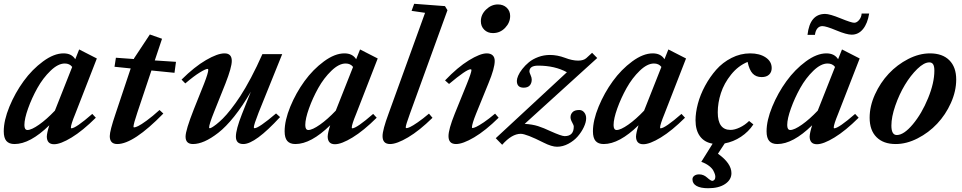

<svg xmlns="http://www.w3.org/2000/svg" viewBox="-26 -745 5050 1008"><path d="M50.3 11.2Q21.5 11.2 7.6 -4.9Q-6.3 -21 -6.3 -55.7Q-6.3 -112.8 23.4 -185.1Q53.2 -257.3 97.9 -318.8Q142.6 -380.4 200 -422.6Q257.3 -464.8 307.6 -464.8Q350.1 -464.8 369.1 -434.1L389.6 -485.4L482.4 -438L369.1 -147Q346.2 -91.3 346.2 -75.7Q346.2 -71.3 348.6 -71.3Q371.6 -71.3 458.5 -147L477.1 -127Q408.2 -58.6 350.1 -23.2Q292 12.2 257.8 12.2Q220.7 12.2 219.7 -27.3Q220.2 -47.4 232.9 -87.4Q131.8 11.2 50.3 11.2ZM102.1 -88.4Q102.1 -62.5 118.2 -62.5Q139.2 -62.5 179.2 -90.6Q219.2 -118.7 262.2 -164.1L353 -393.6Q339.4 -411.6 314 -411.6Q278.8 -411.6 239.3 -373.5Q199.7 -335.4 170.4 -283Q141.1 -230.5 121.6 -176Q102.1 -121.6 102.1 -88.4Z M589.8 11.2Q550.3 11.2 550.3 -30.3Q550.3 -58.1 580.6 -147.5L660.2 -385.7L575.2 -394.5L582.5 -441.9L676.8 -435.1L677.7 -438.5L760.7 -564L824.7 -541.5L786.6 -427.7L897.9 -420.4L890.1 -362.8L769 -375L694.8 -153.3Q674.8 -94.2 674.8 -79.1Q674.8 -76.2 678.2 -76.2Q685.1 -76.2 699.7 -83.3Q714.4 -90.3 744.6 -112.3Q774.9 -134.3 811.5 -167.5L831.5 -148.9Q675.3 11.2 589.8 11.2Z M987.3 11.2Q948.2 11.2 948.2 -27.8Q948.2 -61 991.7 -171.4L1045.4 -305.7Q1067.4 -362.3 1067.4 -377.9Q1067.4 -383.3 1064 -383.3Q1053.7 -383.3 1023.2 -364.7Q992.7 -346.2 946.8 -307.1L927.2 -327.1Q995.1 -394.5 1055.7 -429.7Q1116.2 -464.8 1152.8 -464.8Q1190.9 -464.8 1190.9 -425.3Q1190.9 -391.6 1157.7 -306.6L1097.7 -156.7Q1071.8 -92.3 1071.8 -75.2Q1071.8 -71.8 1075.7 -71.8Q1078.6 -71.8 1086.7 -76.2Q1094.7 -80.6 1110.1 -92.5Q1125.5 -104.5 1143.8 -122.6Q1162.1 -140.6 1186.5 -171.6Q1210.9 -202.6 1236.3 -241.5Q1261.7 -280.3 1292 -337.4Q1322.3 -394.5 1351.6 -460.9H1455.6L1331.5 -153.3Q1306.6 -89.8 1306.6 -76.7Q1306.6 -71.8 1310.1 -71.8Q1332 -71.8 1423.3 -149.4L1444.3 -130.4Q1314 11.2 1251.5 11.2Q1212.4 11.2 1212.4 -27.8Q1212.4 -64.9 1244.1 -145.5L1291 -263.7Q1248 -189 1203.6 -133.5Q1159.2 -78.1 1120.1 -47.9Q1081.1 -17.6 1048.1 -3.2Q1015.1 11.2 987.3 11.2Z M1524.9 11.2Q1496.1 11.2 1482.2 -4.9Q1468.3 -21 1468.3 -55.7Q1468.3 -112.8 1498 -185.1Q1527.8 -257.3 1572.5 -318.8Q1617.2 -380.4 1674.6 -422.6Q1731.9 -464.8 1782.2 -464.8Q1824.7 -464.8 1843.8 -434.1L1864.3 -485.4L1957 -438L1843.8 -147Q1820.8 -91.3 1820.8 -75.7Q1820.8 -71.3 1823.2 -71.3Q1846.2 -71.3 1933.1 -147L1951.7 -127Q1882.8 -58.6 1824.7 -23.2Q1766.6 12.2 1732.4 12.2Q1695.3 12.2 1694.3 -27.3Q1694.8 -47.4 1707.5 -87.4Q1606.4 11.2 1524.9 11.2ZM1576.7 -88.4Q1576.7 -62.5 1592.8 -62.5Q1613.8 -62.5 1653.8 -90.6Q1693.8 -118.7 1736.8 -164.1L1827.6 -393.6Q1814 -411.6 1788.6 -411.6Q1753.4 -411.6 1713.9 -373.5Q1674.3 -335.4 1645 -283Q1615.7 -230.5 1596.2 -176Q1576.7 -121.6 1576.7 -88.4Z M2022 11.2Q1982.4 11.2 1982.4 -30.3Q1982.4 -63 2013.7 -147.5L2205.6 -677.7L2134.8 -688L2148.4 -725.1L2310.1 -712.9L2323.2 -691.4L2126 -147.9Q2104 -87.9 2104 -76.2Q2104 -72.3 2108.9 -72.3Q2114.3 -72.3 2127.4 -78.4Q2140.6 -84.5 2167.2 -102.8Q2193.8 -121.1 2226.1 -148.4L2244.6 -126.5Q2175.8 -59.1 2116.5 -23.9Q2057.1 11.2 2022 11.2Z M2562 -571.3Q2534.2 -571.3 2516.4 -588.9Q2498.5 -606.4 2498.5 -633.8Q2498.5 -668.5 2526.1 -695.1Q2553.7 -721.7 2587.9 -721.7Q2616.2 -721.7 2634.3 -704.6Q2652.3 -687.5 2652.3 -661.1Q2652.3 -626.5 2626 -598.9Q2599.6 -571.3 2562 -571.3ZM2368.2 11.2Q2328.6 11.2 2328.6 -30.3Q2328.6 -65.9 2361.3 -147.5L2423.3 -300.3Q2449.2 -363.8 2449.2 -377.4Q2449.2 -381.3 2444.3 -381.3Q2423.3 -381.3 2331.5 -304.2L2310.5 -322.8Q2376 -391.6 2435.5 -428.2Q2495.1 -464.8 2529.3 -464.8Q2549.3 -464.8 2560.3 -454.6Q2571.3 -444.3 2571.3 -425.3Q2571.3 -386.7 2538.6 -308.1L2473.6 -148.4Q2451.7 -93.8 2451.7 -76.7Q2451.7 -72.8 2454.6 -72.8Q2460.4 -72.8 2473.9 -78.9Q2487.3 -85 2514.2 -103Q2541 -121.1 2573.2 -148.4L2591.8 -127Q2522.9 -59.1 2463.4 -23.9Q2403.8 11.2 2368.2 11.2Z M3051.3 -124Q3051.3 -103.5 3039.1 -77.6Q3026.9 -51.8 3007.1 -28.8Q2987.3 -5.9 2958 9.8Q2928.7 25.4 2898.4 25.4Q2870.6 25.4 2828.1 3.9Q2736.3 -42.5 2708 -42.5Q2661.1 -42.5 2610.4 15.1L2576.7 -19.5L2950.2 -365.7Q2887.2 -400.4 2799.3 -400.4Q2753.4 -400.4 2753.4 -369.6Q2753.4 -364.7 2759.5 -351.1Q2765.6 -337.4 2765.6 -327.6Q2765.6 -308.1 2755.1 -296.4Q2744.6 -284.7 2723.1 -284.7Q2687.5 -284.7 2687.5 -320.3Q2687.5 -331.1 2694.3 -347.4Q2701.2 -363.8 2716.1 -382.8Q2731 -401.9 2750.7 -418.2Q2770.5 -434.6 2799.8 -445.6Q2829.1 -456.5 2861.3 -456.5Q2899.9 -456.5 2940.4 -441.4Q2978 -426.8 3009.3 -426.8Q3037.6 -426.8 3052.2 -439.9L3082.5 -467.8L3109.4 -440.4L2728.5 -94.7Q2769 -92.3 2798.8 -82.8Q2828.6 -73.2 2864.3 -56.2Q2921.9 -30.3 2938.5 -30.3Q2986.3 -30.3 2986.3 -80.6Q2986.3 -87.4 2977.8 -102.5Q2969.2 -117.7 2969.2 -129.4Q2969.2 -145 2980 -156.2Q2990.7 -167.5 3015.1 -167.5Q3030.8 -167.5 3041 -155Q3051.3 -142.6 3051.3 -124Z M3143.6 11.2Q3114.7 11.2 3100.8 -4.9Q3086.9 -21 3086.9 -55.7Q3086.9 -112.8 3116.7 -185.1Q3146.5 -257.3 3191.2 -318.8Q3235.8 -380.4 3293.2 -422.6Q3350.6 -464.8 3400.9 -464.8Q3443.4 -464.8 3462.4 -434.1L3482.9 -485.4L3575.7 -438L3462.4 -147Q3439.5 -91.3 3439.5 -75.7Q3439.5 -71.3 3441.9 -71.3Q3464.8 -71.3 3551.8 -147L3570.3 -127Q3501.5 -58.6 3443.4 -23.2Q3385.3 12.2 3351.1 12.2Q3314 12.2 3313 -27.3Q3313.5 -47.4 3326.2 -87.4Q3225.1 11.2 3143.6 11.2ZM3195.3 -88.4Q3195.3 -62.5 3211.4 -62.5Q3232.4 -62.5 3272.5 -90.6Q3312.5 -118.7 3355.5 -164.1L3446.3 -393.6Q3432.6 -411.6 3407.2 -411.6Q3372.1 -411.6 3332.5 -373.5Q3293 -335.4 3263.7 -283Q3234.4 -230.5 3214.8 -176Q3195.3 -121.6 3195.3 -88.4Z M3691.9 243.2Q3652.3 243.2 3630.9 231.2Q3609.4 219.2 3609.4 196.3Q3609.4 185.1 3619.1 177.7Q3628.9 170.4 3644.5 170.4Q3667.5 170.4 3686 187Q3705.6 204.6 3713.9 204.6Q3719.2 204.6 3724.4 199Q3729.5 193.4 3729.5 183.6Q3729.5 177.7 3727.5 170.7Q3725.6 163.6 3719.2 151.1Q3712.9 138.7 3696.5 126Q3680.2 113.3 3655.8 104.5L3715.3 9.3Q3671.9 2 3648.7 -29.8Q3625.5 -61.5 3625.5 -113.8Q3625.5 -153.8 3637.9 -200.7Q3650.4 -247.6 3675.5 -294.2Q3700.7 -340.8 3734.1 -378.9Q3767.6 -417 3814.5 -440.9Q3861.3 -464.8 3912.6 -464.8Q3961.9 -464.8 3993.7 -443.6Q4025.4 -422.4 4025.4 -387.7Q4025.4 -366.2 4011.7 -353.3Q3998 -340.3 3972.7 -340.3Q3942.9 -340.3 3925.3 -359.1Q3907.7 -377.9 3898.9 -419.9Q3849.1 -399.4 3812.3 -353.5Q3775.4 -307.6 3758.8 -256.3Q3742.2 -205.1 3742.2 -155.3Q3742.2 -63 3809.1 -63Q3831.1 -63 3857.9 -75.7Q3884.8 -88.4 3906.7 -109.9L3929.2 -91.8Q3903.8 -53.2 3864 -26.9Q3824.2 -0.5 3778.8 7.8L3743.2 62Q3814 112.3 3814 164.1Q3814 198.7 3781 220.9Q3748 243.2 3691.9 243.2Z M4445.3 -563Q4418.5 -563 4364.7 -585.4Q4311 -607.9 4291.5 -607.9Q4275.9 -607.9 4265.6 -596.2Q4255.4 -584.5 4252.4 -562H4213.4Q4225.6 -671.9 4306.2 -671.9Q4330.1 -671.9 4387 -648.7Q4443.8 -625.5 4458.5 -625.5Q4472.2 -625.5 4484.4 -640.1Q4496.6 -654.8 4497.6 -673.8H4537.1Q4528.8 -622.1 4504.9 -592.5Q4481 -563 4445.3 -563ZM4055.2 11.2Q4026.4 11.2 4012.5 -4.9Q3998.5 -21 3998.5 -55.7Q3998.5 -112.8 4028.3 -185.1Q4058.1 -257.3 4102.8 -318.8Q4147.5 -380.4 4204.8 -422.6Q4262.2 -464.8 4312.5 -464.8Q4355 -464.8 4374 -434.1L4394.5 -485.4L4487.3 -438L4374 -147Q4351.1 -91.3 4351.1 -75.7Q4351.1 -71.3 4353.5 -71.3Q4376.5 -71.3 4463.4 -147L4481.9 -127Q4413.1 -58.6 4355 -23.2Q4296.9 12.2 4262.7 12.2Q4225.6 12.2 4224.6 -27.3Q4225.1 -47.4 4237.8 -87.4Q4136.7 11.2 4055.2 11.2ZM4106.9 -88.4Q4106.9 -62.5 4123 -62.5Q4144 -62.5 4184.1 -90.6Q4224.1 -118.7 4267.1 -164.1L4357.9 -393.6Q4344.2 -411.6 4318.8 -411.6Q4283.7 -411.6 4244.1 -373.5Q4204.6 -335.4 4175.3 -283Q4146 -230.5 4126.5 -176Q4106.9 -121.6 4106.9 -88.4Z M4676.3 11.2Q4611.8 11.2 4575.7 -24.9Q4539.6 -61 4539.6 -127Q4539.6 -187.5 4567.6 -249.3Q4595.7 -311 4639.9 -358.2Q4684.1 -405.3 4741.9 -435.1Q4799.8 -464.8 4856.4 -464.8Q4921.9 -464.8 4958 -428.7Q4994.1 -392.6 4994.1 -327.6Q4994.1 -266.6 4966.3 -204.6Q4938.5 -142.6 4894 -95.5Q4849.6 -48.3 4791.5 -18.6Q4733.4 11.2 4676.3 11.2ZM4682.1 -36.1Q4719.2 -36.1 4766.4 -92.5Q4813.5 -148.9 4846.4 -229.5Q4879.4 -310.1 4879.4 -374Q4879.4 -397 4873 -407.2Q4866.7 -417.5 4853 -417.5Q4825.2 -417.5 4789.8 -383.1Q4754.4 -348.6 4724.6 -299.1Q4694.8 -249.5 4674.3 -190.2Q4653.8 -130.9 4653.8 -85.4Q4653.8 -36.1 4682.1 -36.1Z"/></svg>

Font: Elstob 6pt
Style: Italic
Weight: 700
Italic angle: -20°
Designer: Peter S. Baker
Version: Version 1.015